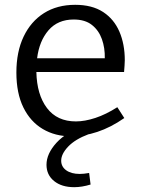

<svg xmlns="http://www.w3.org/2000/svg" viewBox="-20 -557 588 797"><path d="M276 9Q209 9 157.5 -21.5Q106 -52 77 -111Q48 -170 48 -256Q48 -342 78 -405Q108 -468 162.5 -502.5Q217 -537 292 -537Q362 -537 407.5 -507.5Q453 -478 475.5 -426Q498 -374 498 -307Q498 -296 497 -284.5Q496 -273 495 -258H131Q133 -164 175 -108.5Q217 -53 295 -53Q332 -53 376 -67.5Q420 -82 467 -112L496 -67Q440 -28 384 -9.5Q328 9 276 9ZM286 -476Q220 -476 181.5 -431.5Q143 -387 134 -315H415Q416 -358 403 -394.5Q390 -431 361.5 -453.5Q333 -476 286 -476ZM288 220Q236 220 204.5 194.5Q173 169 173 127Q173 81 214.5 35.5Q256 -10 338 -38L348 0Q292 21 263 51.5Q234 82 234 110Q234 135 255 150Q276 165 311 165Q328 165 350 161L356 209Q320 220 288 220Z"/></svg>

Font: Bitter
Style: Regular
Weight: 400
Designer: Sol Matas, and Bitter project Authors
Foundry: Sol Matas
Version: Version 2.001